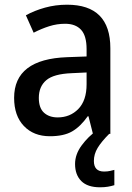

<svg xmlns="http://www.w3.org/2000/svg" viewBox="-20 -620 562 816"><path d="M265 -600Q449 -600 449 -415V-51H375L356 -126H353Q322 -82 286.5 -61.5Q251 -41 192 -41Q123 -41 81.5 -84.5Q40 -128 40 -204Q40 -369 266 -377L348 -380V-411Q348 -468 324.5 -493.5Q301 -519 257 -519Q222 -519 189 -508.5Q156 -498 123 -481L90 -555Q126 -575 171 -587.5Q216 -600 265 -600ZM285 -309Q208 -306 176.5 -279Q145 -252 145 -204Q145 -161 167 -141Q189 -121 225 -121Q278 -121 313 -157Q348 -193 348 -262V-312ZM379 64Q379 109 422 109Q437 109 447.5 106.5Q458 104 466 102V167Q453 171 438.5 173.5Q424 176 405 176Q352 176 325.5 149.5Q299 123 299 77Q299 36 327 -2Q355 -40 391 -65L444 -51Q411 -18 395 8.5Q379 35 379 64Z"/></svg>

Font: Noto Sans Tamil UI SemiCondensed Medium
Style: Regular
Weight: 500
Width: 4
Designer: Jelle Bosma - Monotype Design Team
Foundry: Monotype Imaging Inc.
Version: Version 2.004; ttfautohint (v1.8.4.7-5d5b)